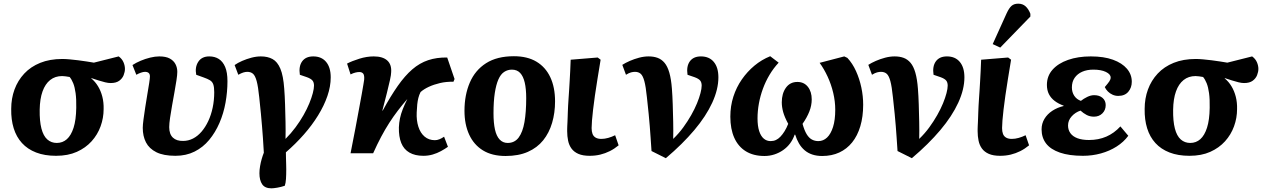

<svg xmlns="http://www.w3.org/2000/svg" viewBox="-20 -834 6897 1045"><path d="M285 14Q223 14 176.5 -4Q130 -22 99.5 -55.5Q69 -89 54.5 -136Q40 -183 41 -241Q41 -298 59 -347Q77 -396 112 -433.5Q147 -471 199 -492Q251 -513 319 -513Q336 -513 358.5 -511Q381 -509 405 -506Q429 -503 451 -499.5Q473 -496 491 -493L626 -527Q644 -514 652 -495.5Q660 -477 660 -459Q660 -443 653 -425Q646 -407 629 -394.5Q612 -382 582 -382Q569 -382 552.5 -386Q536 -390 517 -396Q498 -402 477 -409V-407Q498 -390 513.5 -364.5Q529 -339 537 -307.5Q545 -276 544 -240Q544 -192 527.5 -146.5Q511 -101 478.5 -65Q446 -29 398 -7.5Q350 14 285 14ZM289 -56Q321 -56 344 -76.5Q367 -97 380.5 -139Q394 -181 395 -247Q396 -294 391.5 -327Q387 -360 378.5 -381Q370 -402 359 -415Q347 -417 337 -418.5Q327 -420 318 -420Q280 -420 253 -398.5Q226 -377 211.5 -336.5Q197 -296 196 -237Q195 -175 205.5 -134.5Q216 -94 237.5 -75Q259 -56 289 -56Z M935 14Q870 14 831 -5.5Q792 -25 774.5 -59Q757 -93 757 -138Q757 -154 761 -184Q765 -214 770.5 -250Q776 -286 782 -321Q788 -356 792 -382Q796 -408 796 -418Q796 -431 789 -437Q782 -443 769 -443Q760 -443 747 -438.5Q734 -434 722 -427L701 -480Q721 -493 746 -503.5Q771 -514 797.5 -520.5Q824 -527 847 -527Q883 -527 904 -515.5Q925 -504 935 -485Q945 -466 945 -443Q945 -427 940.5 -397.5Q936 -368 929.5 -332Q923 -296 916.5 -259.5Q910 -223 905.5 -192Q901 -161 901 -142Q901 -104 921 -85Q941 -66 977 -67Q1005 -67 1030.5 -80Q1056 -93 1077 -117.5Q1098 -142 1113.5 -175Q1129 -208 1137.5 -248Q1146 -288 1146 -332Q1146 -359 1141 -374Q1136 -389 1123 -397Q1110 -405 1087 -413L1048 -427Q1040 -468 1059 -497.5Q1078 -527 1119 -527Q1149 -527 1171 -513Q1193 -499 1205.5 -469.5Q1218 -440 1218 -392Q1218 -334 1207.5 -275.5Q1197 -217 1174.5 -165Q1152 -113 1118.5 -72.5Q1085 -32 1039 -9Q993 14 935 14Z M1457 191Q1422 191 1407 169Q1392 147 1392 109Q1392 91 1395.5 70.5Q1399 50 1404.5 31Q1410 12 1416 -3Q1413 -49 1411 -83.5Q1409 -118 1406 -148.5Q1403 -179 1400 -216Q1397 -253 1391 -304Q1385 -363 1377 -392.5Q1369 -422 1357 -432.5Q1345 -443 1326 -443Q1316 -443 1304.5 -439.5Q1293 -436 1277 -427L1257 -480Q1274 -492 1298 -502.5Q1322 -513 1348.5 -520Q1375 -527 1400 -527Q1437 -527 1463.5 -512.5Q1490 -498 1506 -460Q1522 -422 1527 -351Q1530 -313 1531.5 -266Q1533 -219 1534 -170.5Q1535 -122 1534 -78Q1564 -108 1588.5 -141Q1613 -174 1632 -207.5Q1651 -241 1663.5 -271.5Q1676 -302 1682.5 -327Q1689 -352 1689 -368Q1689 -386 1680.5 -396Q1672 -406 1650 -414L1612 -427Q1605 -473 1624.5 -500Q1644 -527 1685 -527Q1730 -527 1755 -497Q1780 -467 1780 -413Q1780 -364 1762 -311.5Q1744 -259 1711 -205.5Q1678 -152 1633.5 -101.5Q1589 -51 1536 -5Q1536 6 1536.5 24.5Q1537 43 1537.5 60.5Q1538 78 1538 87Q1538 117 1536.5 140Q1535 163 1530 177Q1510 184 1489 187.5Q1468 191 1457 191Z M2284 14Q2239 14 2208.5 -3.5Q2178 -21 2164 -55.5Q2150 -90 2151 -141Q2152 -166 2157 -190Q2162 -214 2172 -239.5Q2182 -265 2197 -295Q2170 -264 2145.5 -232Q2121 -200 2098.5 -165Q2076 -130 2054.5 -89.5Q2033 -49 2011 0H1888Q1903 -75 1914.5 -136Q1926 -197 1934.5 -243.5Q1943 -290 1949 -322.5Q1955 -355 1958 -374.5Q1961 -394 1962 -400Q1964 -424 1957 -433Q1950 -442 1936 -442Q1926 -442 1914 -439Q1902 -436 1888 -429L1869 -488Q1896 -502 1936 -514.5Q1976 -527 2014 -527Q2063 -527 2087.5 -505Q2112 -483 2109 -441Q2109 -428 2102.5 -398.5Q2096 -369 2085.5 -327Q2075 -285 2061 -232H2063Q2106 -311 2145 -366.5Q2184 -422 2224 -456.5Q2264 -491 2310.5 -506.5Q2357 -522 2414 -521L2454 -404L2448 -389Q2409 -390 2375 -382Q2341 -374 2314 -361.5Q2287 -349 2269 -333Q2261 -317 2257 -301Q2253 -285 2251 -266Q2249 -247 2248 -222Q2246 -179 2257 -144.5Q2268 -110 2291 -90.5Q2314 -71 2347 -71Q2359 -71 2371.5 -76Q2384 -81 2397 -90L2418 -35Q2401 -23 2380 -11.5Q2359 0 2335 7Q2311 14 2284 14Z M2732 15Q2658 15 2608.5 -15.5Q2559 -46 2533.5 -101.5Q2508 -157 2508 -231Q2508 -317 2537 -384.5Q2566 -452 2625.5 -490Q2685 -528 2777 -528Q2850 -528 2899.5 -498.5Q2949 -469 2975 -414Q3001 -359 3001 -282Q3001 -220 2985 -165.5Q2969 -111 2936.5 -70.5Q2904 -30 2853 -7.5Q2802 15 2732 15ZM2743 -56Q2781 -56 2803 -85.5Q2825 -115 2834.5 -169.5Q2844 -224 2844 -300Q2844 -350 2836 -384.5Q2828 -419 2811 -437Q2794 -455 2766 -455Q2743 -455 2724 -442.5Q2705 -430 2692.5 -401.5Q2680 -373 2673 -327.5Q2666 -282 2666 -217Q2666 -165 2674 -129Q2682 -93 2699.5 -74.5Q2717 -56 2743 -56Z M3189 14Q3152 14 3128 3.5Q3104 -7 3090.5 -25.5Q3077 -44 3072 -68.5Q3067 -93 3067 -119Q3067 -124 3067 -131.5Q3067 -139 3067.5 -148Q3068 -157 3068.5 -168.5Q3069 -180 3069.5 -193.5Q3070 -207 3070.5 -223Q3071 -239 3072 -258Q3073 -277 3074.5 -298Q3076 -319 3077.5 -342.5Q3079 -366 3080.5 -392.5Q3082 -419 3083.5 -448Q3085 -477 3086 -509L3233 -521L3249 -509Q3240 -454 3232 -405Q3224 -356 3218 -314Q3212 -272 3208 -237.5Q3204 -203 3202 -178Q3200 -153 3200 -137Q3200 -118 3205 -105Q3210 -92 3222 -85Q3234 -78 3253 -78Q3271 -78 3290.5 -83.5Q3310 -89 3328 -98L3347 -43Q3324 -24 3299 -11.5Q3274 1 3247 7.5Q3220 14 3189 14Z M3604 27 3526 -12Q3523 -55 3521 -86Q3519 -117 3516.5 -147Q3514 -177 3510.5 -214Q3507 -251 3501 -304Q3495 -363 3487 -392.5Q3479 -422 3467 -432.5Q3455 -443 3436 -443Q3426 -443 3414.5 -440Q3403 -437 3387 -427L3367 -481Q3384 -492 3408 -502.5Q3432 -513 3458.5 -520Q3485 -527 3510 -527Q3538 -527 3559.5 -519Q3581 -511 3597 -492Q3613 -473 3623 -438.5Q3633 -404 3637 -351Q3640 -313 3641.5 -266Q3643 -219 3644 -170.5Q3645 -122 3644 -78Q3675 -108 3699 -141Q3723 -174 3742 -207.5Q3761 -241 3773.5 -271.5Q3786 -302 3792.5 -327Q3799 -352 3799 -368Q3799 -386 3790.5 -396Q3782 -406 3760 -414L3722 -427Q3715 -473 3734.5 -500Q3754 -527 3795 -527Q3840 -527 3865 -497Q3890 -467 3890 -413Q3890 -348 3856.5 -275Q3823 -202 3759 -126Q3695 -50 3604 27Z M4141 15Q4081 15 4039.5 -10.5Q3998 -36 3976.5 -84Q3955 -132 3955 -199Q3955 -257 3971.5 -308Q3988 -359 4017.5 -401.5Q4047 -444 4086 -476.5Q4125 -509 4172 -528L4218 -493Q4190 -463 4168.5 -427Q4147 -391 4132.5 -351.5Q4118 -312 4110.5 -271Q4103 -230 4103 -190Q4103 -148 4112 -120.5Q4121 -93 4137 -79.5Q4153 -66 4174 -66Q4190 -66 4203 -72Q4216 -78 4227.5 -90Q4239 -102 4250 -119.5Q4261 -137 4270 -160Q4250 -197 4242.5 -224.5Q4235 -252 4235 -277Q4235 -325 4257.5 -356.5Q4280 -388 4320 -388Q4356 -388 4377 -361.5Q4398 -335 4398 -293Q4398 -260 4385 -227Q4372 -194 4348 -160Q4358 -124 4370.5 -103.5Q4383 -83 4399 -74.5Q4415 -66 4434 -66Q4461 -66 4481.5 -85.5Q4502 -105 4514 -143Q4526 -181 4526 -237Q4526 -282 4515 -328.5Q4504 -375 4484.5 -417Q4465 -459 4441 -492L4575 -527L4592 -519Q4620 -489 4639 -447Q4658 -405 4668 -358Q4678 -311 4678 -264Q4678 -199 4662.5 -147Q4647 -95 4618 -59Q4589 -23 4548 -4Q4507 15 4455 15Q4425 15 4401 7Q4377 -1 4359 -16.5Q4341 -32 4328.5 -53.5Q4316 -75 4308 -101H4305Q4296 -75 4280.5 -54Q4265 -33 4243 -17.5Q4221 -2 4195 6.5Q4169 15 4141 15Z M4943 27 4865 -12Q4862 -55 4860 -86Q4858 -117 4855.5 -147Q4853 -177 4849.5 -214Q4846 -251 4840 -304Q4834 -363 4826 -392.5Q4818 -422 4806 -432.5Q4794 -443 4775 -443Q4765 -443 4753.5 -440Q4742 -437 4726 -427L4706 -481Q4723 -492 4747 -502.5Q4771 -513 4797.5 -520Q4824 -527 4849 -527Q4877 -527 4898.5 -519Q4920 -511 4936 -492Q4952 -473 4962 -438.5Q4972 -404 4976 -351Q4979 -313 4980.5 -266Q4982 -219 4983 -170.5Q4984 -122 4983 -78Q5014 -108 5038 -141Q5062 -174 5081 -207.5Q5100 -241 5112.5 -271.5Q5125 -302 5131.5 -327Q5138 -352 5138 -368Q5138 -386 5129.5 -396Q5121 -406 5099 -414L5061 -427Q5054 -473 5073.5 -500Q5093 -527 5134 -527Q5179 -527 5204 -497Q5229 -467 5229 -413Q5229 -348 5195.5 -275Q5162 -202 5098 -126Q5034 -50 4943 27Z M5423 14Q5386 14 5362 3.5Q5338 -7 5324.5 -25.5Q5311 -44 5306 -68.5Q5301 -93 5301 -119Q5301 -124 5301 -131.5Q5301 -139 5301.5 -148Q5302 -157 5302.5 -168.5Q5303 -180 5303.5 -193.5Q5304 -207 5304.5 -223Q5305 -239 5306 -258Q5307 -277 5308.5 -298Q5310 -319 5311.5 -342.5Q5313 -366 5314.5 -392.5Q5316 -419 5317.5 -448Q5319 -477 5320 -509L5467 -521L5483 -509Q5474 -454 5466 -405Q5458 -356 5452 -314Q5446 -272 5442 -237.5Q5438 -203 5436 -178Q5434 -153 5434 -137Q5434 -118 5439 -105Q5444 -92 5456 -85Q5468 -78 5487 -78Q5505 -78 5524.5 -83.5Q5544 -89 5562 -98L5581 -43Q5558 -24 5533 -11.5Q5508 1 5481 7.5Q5454 14 5423 14ZM5424 -575 5383 -594 5459 -762Q5472 -790 5485.5 -802Q5499 -814 5522 -814Q5546 -814 5562 -799.5Q5578 -785 5588 -759V-744Z M5874 14Q5799 14 5748.5 -3.5Q5698 -21 5673.5 -53Q5649 -85 5649 -130Q5649 -161 5664.5 -187Q5680 -213 5707.5 -231Q5735 -249 5769 -257V-259Q5741 -269 5720.5 -284.5Q5700 -300 5689 -321.5Q5678 -343 5678 -372Q5678 -420 5708.5 -454.5Q5739 -489 5793 -508Q5847 -527 5917 -527Q5988 -527 6037.5 -509Q6087 -491 6113.5 -460Q6140 -429 6140 -389Q6140 -357 6121 -334.5Q6102 -312 6066 -312Q6050 -312 6035.5 -318.5Q6021 -325 6010 -336Q5999 -347 5993 -360Q6011 -381 6018 -391.5Q6025 -402 6025 -412Q6025 -430 5999 -442.5Q5973 -455 5931 -455Q5896 -455 5870 -443.5Q5844 -432 5829 -410.5Q5814 -389 5814 -358Q5814 -332 5827 -312.5Q5840 -293 5863 -285Q5878 -297 5897.5 -306.5Q5917 -316 5935 -316Q5964 -316 5981 -301Q5998 -286 5998 -262Q5998 -235 5980 -217Q5962 -199 5934 -199Q5912 -199 5894 -208.5Q5876 -218 5861 -232Q5833 -223 5813 -201Q5793 -179 5793 -151Q5793 -127 5806 -109Q5819 -91 5844.5 -81.5Q5870 -72 5907 -72Q5959 -72 6001.5 -90.5Q6044 -109 6078 -146L6121 -95Q6096 -61 6057.5 -36.5Q6019 -12 5972 1Q5925 14 5874 14Z M6454 14Q6392 14 6345.5 -4Q6299 -22 6268.5 -55.5Q6238 -89 6223.5 -136Q6209 -183 6210 -241Q6210 -298 6228 -347Q6246 -396 6281 -433.5Q6316 -471 6368 -492Q6420 -513 6488 -513Q6505 -513 6527.5 -511Q6550 -509 6574 -506Q6598 -503 6620 -499.5Q6642 -496 6660 -493L6795 -527Q6813 -514 6821 -495.5Q6829 -477 6829 -459Q6829 -443 6822 -425Q6815 -407 6798 -394.5Q6781 -382 6751 -382Q6738 -382 6721.5 -386Q6705 -390 6686 -396Q6667 -402 6646 -409V-407Q6667 -390 6682.5 -364.5Q6698 -339 6706 -307.5Q6714 -276 6713 -240Q6713 -192 6696.5 -146.5Q6680 -101 6647.5 -65Q6615 -29 6567 -7.5Q6519 14 6454 14ZM6458 -56Q6490 -56 6513 -76.5Q6536 -97 6549.5 -139Q6563 -181 6564 -247Q6565 -294 6560.5 -327Q6556 -360 6547.5 -381Q6539 -402 6528 -415Q6516 -417 6506 -418.5Q6496 -420 6487 -420Q6449 -420 6422 -398.5Q6395 -377 6380.5 -336.5Q6366 -296 6365 -237Q6364 -175 6374.5 -134.5Q6385 -94 6406.5 -75Q6428 -56 6458 -56Z"/></svg>

Font: Literata 18pt
Style: Bold Italic
Weight: 700
Italic angle: -2°
Designer: Latin by Veronika Burian and Jose Scaglione. Greek by Irene Vlachou. Cyrillic by Vera Evstafieva
Foundry: TypeTogether
Version: Version 3.103;gftools[0.9.29]